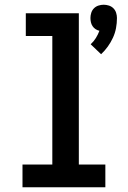

<svg xmlns="http://www.w3.org/2000/svg" viewBox="-20 -791 540 811"><path d="M407 -562 363 -604Q376 -616 385 -630.5Q394 -645 400 -661Q391 -663 383.5 -668Q376 -673 371 -680.5Q366 -688 364 -697Q362 -706 362 -715Q362 -726 365.5 -737Q369 -748 377 -756Q385 -764 396 -767.5Q407 -771 418 -771Q429 -771 440 -767.5Q451 -764 459 -756Q467 -748 470.5 -737Q474 -726 474 -715Q474 -693 470 -672Q466 -651 457 -631.5Q448 -612 435.5 -594.5Q423 -577 407 -562ZM75 0V-96H201V-639H89V-735H313V-96H425V0Z"/></svg>

Font: Iosevka
Style: Bold
Weight: 700
Monospace: yes
Designer: Belleve Invis
Foundry: Belleve Invis
Version: Version 32.5.0; ttfautohint (v1.8.4)